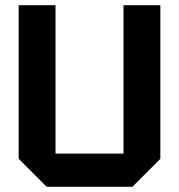

<svg xmlns="http://www.w3.org/2000/svg" viewBox="-20 -720 690 740"><path d="M52 -108V-700H194V-128H456V-700H598V-108L490 0H160Z"/></svg>

Font: Tektur SemiBold
Style: Regular
Weight: 600
Designer: Adam Jagosz
Foundry: Adam Jagosz
Version: Version 1.005;gftools[0.9.30]